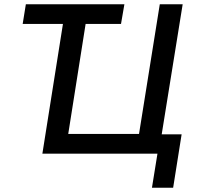

<svg xmlns="http://www.w3.org/2000/svg" viewBox="-20 -725 939 906"><path d="M697 161 723 0H180L277 -612H87L102 -705H567L551 -612H384L302 -93H636L734 -705H842L743 -91H837L797 161Z"/></svg>

Font: Nunito Sans 7pt SemiCondensed SemiBold
Style: Italic
Weight: 600
Width: 4
Italic angle: -9°
Designer: Vernon Adams
Foundry: Vernon Adams
Version: Version 3.101;gftools[0.9.27]